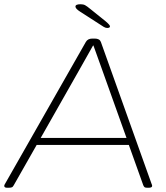

<svg xmlns="http://www.w3.org/2000/svg" viewBox="-28 -884 783 906"><path d="M6 2Q-8 2 -8 -7Q-8 -11 -4 -17L377 -686Q386 -702 408 -702H419Q442 -702 448 -686L687 -17Q688 -15 689 -12Q690 -9 690 -7Q690 2 673 2H668Q658 2 654.5 -0.5Q651 -3 648 -10L580 -200H145L37 -10Q33 -2 27.5 0Q22 2 11 2ZM345 -552 164 -233H569L455 -552L413 -669H411ZM478 -752Q470 -752 461 -757.5Q452 -763 437 -773L350 -829Q328 -843 328 -853Q328 -864 352 -864Q365 -864 373.5 -859.5Q382 -855 399 -841L471 -783Q491 -766 491 -760Q491 -752 478 -752Z"/></svg>

Font: Asap Expanded Expanded Thin
Style: Italic
Weight: 100
Width: 7
Italic angle: -6°
Designer: Pablo Cosgaya
Foundry: Omnibus-Type
Version: Version 3.001; ttfautohint (v1.8.4.7-5d5b)